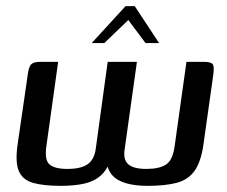

<svg xmlns="http://www.w3.org/2000/svg" viewBox="-20 -600 739 624"><path d="M178 4Q122 4 88 -5.5Q54 -15 41.5 -43.5Q29 -72 37 -129L70 -356Q73 -382 81 -390.5Q89 -399 110 -399H169L131 -127Q124 -80 141 -65.5Q158 -51 199 -51Q243 -51 264.5 -66Q286 -81 291 -115L330 -399H425L385 -114Q380 -81 397 -66Q414 -51 456 -51Q498 -51 520 -65.5Q542 -80 548 -128L586 -399H643Q666 -399 671.5 -391Q677 -383 673 -356L641 -129Q633 -74 612.5 -45Q592 -16 555 -6Q518 4 459 4Q419 4 389.5 -4.5Q360 -13 344 -31.5Q328 -50 326 -82H340Q329 -49 308 -30Q287 -11 255 -3.5Q223 4 178 4ZM278 -460 388 -580H418L497 -460H453L397 -535L319 -460Z"/></svg>

Font: Genos Thin Medium
Style: Italic
Weight: 500
Italic angle: -8°
Version: Version 1.010